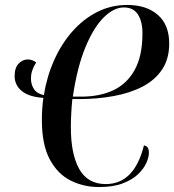

<svg xmlns="http://www.w3.org/2000/svg" viewBox="-20 -748 703 775"><path d="M494 -728Q571 -728 617 -688Q663 -648 663 -572Q663 -510 634 -467Q605 -424 554.5 -398Q504 -372 437.5 -360Q371 -348 297 -348H272Q269 -318 267.5 -289Q266 -260 266 -234Q266 -126 300 -65.5Q334 -5 407 -5Q522 -5 561 -161Q581 -159 581 -131Q581 -114 571 -91Q561 -68 538 -45.5Q515 -23 476 -8Q437 7 380 7Q318 7 265.5 -19Q213 -45 181 -104.5Q149 -164 149 -264Q149 -309 155 -353Q96 -357 67.5 -381Q39 -405 39 -441Q39 -474 55 -491Q71 -508 92 -508Q110 -508 126 -496Q116 -480 110.5 -464.5Q105 -449 105 -431Q105 -407 117 -388.5Q129 -370 157 -364Q169 -439 198.5 -505Q228 -571 272 -621Q316 -671 372 -699.5Q428 -728 494 -728ZM480 -718Q440 -718 399.5 -678.5Q359 -639 325.5 -559Q292 -479 274 -358H309Q383 -358 438 -384Q493 -410 524 -466.5Q555 -523 555 -613Q555 -662 536.5 -690Q518 -718 480 -718Z"/></svg>

Font: Noto Serif Display ExtraCondensed SemiBold
Style: Italic
Weight: 600
Width: 2
Italic angle: -12°
Designer: Monotype Design Team
Foundry: Monotype Imaging Inc.
Version: Version 2.009